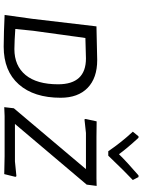

<svg xmlns="http://www.w3.org/2000/svg" viewBox="115 -881 771 1041"><g transform="rotate(90 500.5 -360.5)"><path d="M510 -304Q510 -159 437.5 -77Q365 5 233 5Q199 5 150.5 3.5Q102 2 61 0L82 -150L123 -498L306 -502Q403 -502 456.5 -450Q510 -398 510 -304ZM437 -290Q437 -441 297 -441L186 -438L147 -156L137 -58Q165 -56 195.5 -54.5Q226 -53 246 -53Q337 -53 387 -114Q437 -175 437 -290ZM981 -445 652 -56H855L935 -64L939 -59L924 2L827 0H609L561 2L567 -50L897 -441H701L627 -433L625 -439L638 -499L723 -498H947L988 -499ZM956 -695Q917 -659 824 -562H800Q751 -634 694 -695L719 -726H727Q785 -663 816 -620Q858 -663 931 -726H940Z"/></g></svg>

Font: Alegreya Sans SC
Style: Italic
Weight: 400
Italic angle: -7°
Designer: Juan Pablo del Peral
Foundry: Huerta Tipografica
Version: Version 2.008; ttfautohint (v1.6)